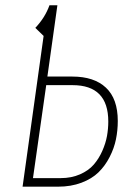

<svg xmlns="http://www.w3.org/2000/svg" viewBox="-20 -702 502 722"><path d="M252 -414.1Q334 -414.1 378.4 -372.3Q422.9 -330.6 422.9 -247.1Q422.9 -211.4 416 -178Q409.2 -144.5 392.3 -111.6Q375.5 -78.6 350.6 -54.2Q325.7 -29.8 286.4 -14.9Q247.1 0 198.2 0H64.9L144 -566.9L112.8 -597.2Q149.4 -635.7 166 -682.1H195.8L158.2 -414.1ZM208 -32.2Q248.5 -32.2 280.8 -46.4Q313 -60.5 332.3 -82.8Q351.6 -105 364.5 -134Q377.4 -163.1 382.3 -190.4Q387.2 -217.8 387.2 -245.1Q387.2 -381.8 252.9 -381.8H153.8L104 -32.2Z"/></svg>

Font: Fira Sans Compressed UltraLight
Style: Italic
Weight: 200
Width: 3
Italic angle: -8°
Designer: Carrois Corporate & Edenspiekermann AG
Foundry: Carrois Corporate GbR & Edenspiekermann AG
Version: Version 4.203;PS 004.203;hotconv 1.0.88;makeotf.lib2.5.64775